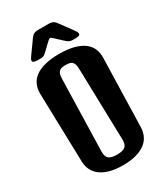

<svg xmlns="http://www.w3.org/2000/svg" viewBox="-248 -1139 1086 1250"><g transform="rotate(-30 295.0 -514.0)"><path d="M58.6 -666.5Q57.6 -703.1 70.8 -733.4Q84 -763.7 112.5 -785.2Q141.1 -806.6 186.3 -818.6Q231.4 -830.6 294.9 -830.6Q357.9 -830.6 403.1 -818.6Q448.2 -806.6 477.1 -785.2Q505.9 -763.7 519 -733.4Q532.2 -703.1 531.2 -666.5L517.1 -148.9Q516.1 -117.2 503.4 -88.9Q490.7 -60.5 464.1 -39.6Q437.5 -18.6 395.8 -6.3Q354 5.9 294.9 5.9Q235.8 5.9 193.8 -6.3Q151.9 -18.6 125.2 -39.6Q98.6 -60.5 85.9 -88.9Q73.2 -117.2 72.3 -148.9ZM216.3 -144.5Q215.8 -124 220 -110.4Q224.1 -96.7 233.6 -88.6Q243.2 -80.6 258.3 -77.1Q273.4 -73.7 294.9 -73.7Q316.4 -73.7 331.5 -77.1Q346.7 -80.6 356.2 -88.6Q365.7 -96.7 369.9 -110.4Q374 -124 373.5 -144.5L359.4 -681.6Q358.9 -703.1 354.5 -715.8Q350.1 -728.5 342 -735.4Q334 -742.2 322.3 -744.4Q310.5 -746.6 294.9 -746.6Q279.3 -746.6 267.6 -744.4Q255.9 -742.2 247.8 -735.4Q239.7 -728.5 235.4 -715.8Q231 -703.1 230.5 -681.6ZM162.6 -864.3Q135.7 -864.3 126.5 -868.2Q117.2 -872.1 117.2 -881.8Q117.2 -889.6 123.5 -898.7Q129.9 -907.7 141.6 -924.8L198.2 -1003.9Q205.6 -1014.2 212.2 -1020.3Q218.8 -1026.4 225.8 -1029.3Q232.9 -1032.2 241 -1033.2Q249 -1034.2 259.3 -1034.2H335Q343.3 -1034.2 350.1 -1033.2Q356.9 -1032.2 363.5 -1029.3Q370.1 -1026.4 376.7 -1020.3Q383.3 -1014.2 390.6 -1003.9L448.7 -924.8Q460.9 -907.7 467 -898.7Q473.1 -889.6 473.1 -881.8Q473.1 -877 471.7 -873.8Q470.2 -870.6 465.3 -868.4Q460.4 -866.2 451.7 -865.2Q442.9 -864.3 427.7 -864.3Q415 -864.3 406.5 -865.5Q397.9 -866.7 391.1 -870.1Q384.3 -873.5 377.2 -879.4Q370.1 -885.3 360.4 -894.5L315.4 -936.5Q309.1 -942.9 304.4 -946Q299.8 -949.2 295.4 -949.2Q291 -949.2 286.1 -945.8Q281.2 -942.4 274.4 -936L231 -894.5Q220.7 -884.8 214.1 -878.9Q207.5 -873 200.7 -869.6Q193.8 -866.2 185.1 -865.2Q176.3 -864.3 162.6 -864.3Z"/></g></svg>

Font: Denk One
Style: Regular
Weight: 400
Designer: Irina Smirnova
Foundry: Irina Smirnova
Version: Version 1.002